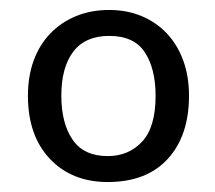

<svg xmlns="http://www.w3.org/2000/svg" viewBox="-20 -659 431 385"><path d="M359 -467Q359 -387 316.5 -340.5Q274 -294 196 -294Q124 -294 80 -340.5Q36 -387 36 -467Q36 -506 47.5 -537.5Q59 -569 80.5 -591.5Q102 -614 132 -626.5Q162 -639 199 -639Q235 -639 264.5 -626.5Q294 -614 315 -591.5Q336 -569 347.5 -537.5Q359 -506 359 -467ZM292 -467Q292 -521 270.5 -554Q249 -587 199 -587Q151 -587 127 -555.5Q103 -524 103 -467Q103 -412 125.5 -379Q148 -346 196 -346Q238 -346 265 -375Q292 -404 292 -467Z"/></svg>

Font: Ek Mukta
Style: Regular
Weight: 400
Designer: Girish Dalvi and Yashodeep Gholap
Foundry: Ek Type
Version: Version 2.538;PS 1.001;hotconv 16.6.51;makeotf.lib2.5.65220;